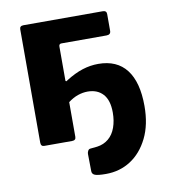

<svg xmlns="http://www.w3.org/2000/svg" viewBox="-79 -598 731 831"><g transform="rotate(-10 286.5 -182.0)"><path d="M320 166Q285 166 272 161Q259 156 259 143L258 67Q258 60 262 53Q266 46 274 46L303 43Q332 39 353 21.5Q374 4 384.5 -25.5Q395 -55 395 -91Q395 -145 370.5 -172Q346 -199 303 -199Q282 -199 260 -191.5Q238 -184 216 -167V-266Q216 -261 219 -259.5Q222 -258 227 -263Q265 -287 299.5 -298Q334 -309 369 -309Q451 -309 493 -254.5Q535 -200 535 -95Q535 -13 506 45.5Q477 104 429 135Q381 166 320 166ZM78 0Q63 0 63 -17V-515Q63 -530 80 -530H428Q445 -530 445 -515V-441Q445 -424 426 -424H228Q217 -424 217 -412V-15Q217 0 200 0Z"/></g></svg>

Font: Libre Franklin
Style: Bold
Weight: 700
Designer: Pablo Impallari, Rodrigo Fuenzalida, Nhung Nguyen
Foundry: Impallari Type
Version: Version 3.000